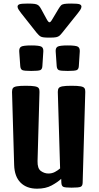

<svg xmlns="http://www.w3.org/2000/svg" viewBox="-20 -1081 570 1106"><path d="M193.4 5.9Q133.3 5.9 98.4 -29.1Q63.5 -64 61.5 -130.9L49.3 -551.3Q49.3 -565.4 54.2 -573Q59.1 -580.6 76.2 -583.7Q93.3 -586.9 128.4 -586.9Q164.1 -586.9 180.9 -583.7Q197.8 -580.6 202.9 -573Q208 -565.4 207.5 -551.3L196.3 -152.8Q195.3 -110.4 215.6 -95.9Q235.8 -81.5 258.8 -81.5Q279.8 -81.5 296.6 -90.6Q313.5 -99.6 326.2 -110.8L313 -551.3Q313 -565.4 317.9 -573Q322.8 -580.6 339.8 -583.7Q356.9 -586.9 392.1 -586.9Q427.7 -586.9 444.6 -583.7Q461.4 -580.6 466.6 -573Q471.7 -565.4 471.2 -551.3L456.1 -27.8Q455.6 -9.8 444.3 -4.9Q433.1 0 392.1 0Q354.5 0 344.5 -4.9Q334.5 -9.8 333.5 -27.8L332.5 -50.8Q311.5 -31.2 277.3 -12.7Q243.2 5.9 193.4 5.9ZM370.1 -672.4Q329.1 -672.4 318.6 -677.2Q308.1 -682.1 306.6 -700.2L300.8 -783.7Q299.3 -804.7 311.5 -812Q323.7 -819.3 370.1 -819.3Q416.5 -819.3 428.7 -812Q440.9 -804.7 439.5 -783.7L434.1 -700.2Q433.1 -682.1 422.1 -677.2Q411.1 -672.4 370.1 -672.4ZM160.2 -672.4Q119.1 -672.4 108.6 -677.2Q98.1 -682.1 96.7 -700.2L90.8 -783.7Q89.4 -804.7 101.6 -812Q113.8 -819.3 160.2 -819.3Q206.5 -819.3 218.8 -812Q231 -804.7 229.5 -783.7L224.1 -700.2Q223.1 -682.1 212.2 -677.2Q201.2 -672.4 160.2 -672.4ZM260.3 -864.3Q226.1 -864.3 215.1 -870.1Q204.1 -876 190.4 -893.1L101.6 -1005.4Q95.2 -1013.7 88.1 -1024.2Q81.1 -1034.7 81.1 -1042.5Q81.1 -1052.2 92 -1056.4Q103 -1060.5 140.1 -1060.5Q167.5 -1060.5 180.9 -1058.3Q194.3 -1056.2 201.7 -1049.8Q209 -1043.5 216.3 -1030.3L248.5 -971.2Q258.3 -952.6 265.1 -952.6Q271.5 -952.6 280.8 -969.2L317.4 -1030.3Q325.2 -1043 331.3 -1049.6Q337.4 -1056.2 350.3 -1058.3Q363.3 -1060.5 390.1 -1060.5Q427.7 -1060.5 438.5 -1056.4Q449.2 -1052.2 449.2 -1042.5Q449.2 -1034.7 442.4 -1024.2Q435.5 -1013.7 428.7 -1005.4L338.9 -893.1Q330.1 -881.8 322.8 -875.5Q315.4 -869.1 303.5 -866.7Q291.5 -864.3 268.1 -864.3Z"/></svg>

Font: Denk One
Style: Regular
Weight: 400
Designer: Irina Smirnova, Eben Sorkin
Foundry: Sorkin Type Co.f
Version: Version 1.004; ttfautohint (v1.8.4.7-5d5b);gftools[0.9.23]